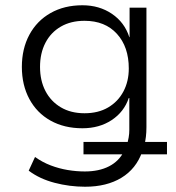

<svg xmlns="http://www.w3.org/2000/svg" viewBox="-20 -521 670 729"><path d="M303 188Q244 188 187 173Q130 158 89 127L113 75Q141 95 172.5 107Q204 119 237 124.5Q270 130 302 130Q356 130 394 110.5Q432 91 451 53L458 65H297V18H474L463 27Q466 15 468.5 1Q471 -13 471 -28V-149H469Q451 -96 404 -65Q357 -34 293 -34Q224 -34 172 -63Q120 -92 91.5 -145Q63 -198 63 -267Q63 -336 91.5 -389Q120 -442 172 -471.5Q224 -501 293 -501Q357 -501 405 -468.5Q453 -436 471 -380H472V-492H536V-38Q536 -19 534 -2Q532 15 528 31L521 18H614V65H506L520 55Q497 120 441 154Q385 188 303 188ZM301 -91Q353 -91 390.5 -113Q428 -135 448.5 -173.5Q469 -212 469 -261Q469 -343 424 -392.5Q379 -442 301 -442Q249 -442 211 -420Q173 -398 152.5 -358.5Q132 -319 132 -267Q132 -215 152.5 -175.5Q173 -136 211 -113.5Q249 -91 301 -91Z"/></svg>

Font: Nunito Sans 8pt Light
Style: Regular
Weight: 300
Version: Version 3.101;gftools[0.9.27]